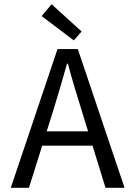

<svg xmlns="http://www.w3.org/2000/svg" viewBox="-20 -888 640 908"><path d="M31 0 252 -656H348L569 0H479L366 -366Q349 -421 332.5 -475.5Q316 -530 301 -587H297Q281 -530 265 -475.5Q249 -421 232 -366L117 0ZM148 -199V-267H449V-199ZM329 -697 177 -812 224 -868 366 -739Z"/></svg>

Font: Source Code Variable
Style: Regular
Weight: 400
Monospace: yes
Designer: Paul D. Hunt, Teo Tuominen
Foundry: Adobe Systems Incorporated
Version: Version 1.010;hotconv 1.0.106;makeotfexe 2.5.65593